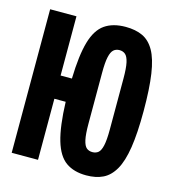

<svg xmlns="http://www.w3.org/2000/svg" viewBox="-108 -800 815 902"><g transform="rotate(15 300.0 -349.0)"><path d="M393 12Q333 12 294 -15.5Q255 -43 235 -110.5Q215 -178 211 -297H156V0H28V-698H156V-410H211Q214 -524 233 -589.5Q252 -655 291.5 -682.5Q331 -710 393 -710Q441 -710 475.5 -694Q510 -678 532.5 -638.5Q555 -599 565.5 -528.5Q576 -458 576 -349Q576 -242 565 -171.5Q554 -101 531 -61Q508 -21 474 -4.5Q440 12 393 12ZM393 -101Q410 -101 421.5 -110.5Q433 -120 439 -147Q445 -174 445 -225V-473Q445 -524 439 -550.5Q433 -577 421.5 -587Q410 -597 393 -597Q376 -597 364.5 -587Q353 -577 347 -550.5Q341 -524 341 -473V-225Q341 -174 347 -147Q353 -120 364.5 -110.5Q376 -101 393 -101Z"/></g></svg>

Font: Lilex Nerd Font
Style: Bold
Weight: 700
Designer: Mike Abbink, Paul van der Laan, Pieter van Rosmalen, Mikhael Khrustik
Foundry: Mikhael Khrustik
Version: Version 2.400; ttfautohint (v1.8.4.7-5d5b);Nerd Fonts 3.3.0